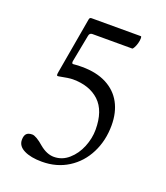

<svg xmlns="http://www.w3.org/2000/svg" viewBox="-123 -729 713 823"><g transform="rotate(20 233.5 -317.5)"><path d="M50.8 -51.3Q50.8 -69.8 58.8 -78.9Q66.9 -87.9 85.4 -87.9Q93.8 -87.9 107.7 -79.8Q121.6 -71.8 139.2 -56.2Q171.9 -29.3 204.1 -29.3Q241.7 -29.3 271.2 -55.2Q300.8 -81.1 316.9 -120.6Q333 -160.2 333 -199.7Q333 -286.1 288.6 -327.9Q244.1 -369.6 168 -369.6Q150.4 -369.6 106.4 -360.8L101.1 -360.4Q97.2 -360.4 97.2 -367.7Q97.2 -369.1 98.6 -377.9L143.1 -633.3Q144.5 -643.1 152.8 -643.1H377.9Q381.3 -643.1 381.3 -635.3Q381.3 -623.5 377.7 -610.8Q374 -598.1 369.1 -589.4Q364.3 -580.6 361.3 -580.6H179.7Q167 -580.6 164.6 -566.4L141.1 -443.8L140.6 -439.5Q140.6 -430.7 146.5 -431.2Q169.4 -433.6 187 -433.1Q252.4 -433.1 298.3 -409.4Q344.2 -385.7 367.7 -342.5Q391.1 -299.3 391.1 -240.7Q391.1 -171.4 362.5 -114.5Q334 -57.6 282 -24.9Q230 7.8 163.1 7.8Q112.3 7.8 81.5 -7.6Q50.8 -22.9 50.8 -51.3Z"/></g></svg>

Font: JuniusX Light
Style: Regular
Weight: 300
Designer: Peter S. Baker
Foundry: Briery Creek Software
Version: Version 1.008